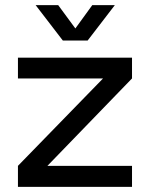

<svg xmlns="http://www.w3.org/2000/svg" viewBox="-20 -729 587 749"><path d="M428 -709H340L274 -618L207 -709H119L225 -571H322ZM50 -504V-423H382L50 -82V0H495V-82H165L495 -423V-504Z"/></svg>

Font: Hibana SubMedium
Style: Regular
Weight: 500
Width: 6
Designer: pygmalion
Foundry: ybstudio
Version: Version 0.930;hotconv 1.0.109;makeotfexe 2.5.65596